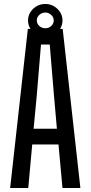

<svg xmlns="http://www.w3.org/2000/svg" viewBox="-20 -945 456 965"><path d="M31 0 120 -800H295L384 0H294L274 -219H142L122 0ZM149 -298H266L251 -468L230 -721H186L165 -468ZM208 -760Q173 -760 147 -784Q121 -808 121 -842Q121 -876 146.5 -900.5Q172 -925 208 -925Q243 -925 268.5 -900.5Q294 -876 294 -842Q294 -808 268 -784Q242 -760 208 -760ZM165 -842Q165 -826 177.5 -814.5Q190 -803 208 -803Q225 -803 237.5 -814.5Q250 -826 250 -842Q250 -859 237 -870.5Q224 -882 208 -882Q191 -882 178 -870.5Q165 -859 165 -842Z"/></svg>

Font: Big Shoulders Text Medium
Style: Regular
Weight: 500
Designer: Patric King
Foundry: XO Type Co
Version: Version 1.000; ttfautohint (v1.8.2)